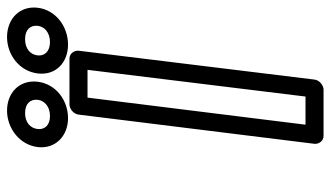

<svg xmlns="http://www.w3.org/2000/svg" viewBox="-212 -680 917 532"><g transform="rotate(-90 246.0 -413.5)"><path d="M167 -25 242 -629H319L245 -25ZM114 0C113 11 121 25 136 25H264C275 25 290 15 292 0L372 -654C373 -665 365 -679 350 -679H223C212 -679 197 -669 195 -654ZM191 -733C165 -733 153 -748 155 -767C157 -787 173 -802 199 -802C226 -802 238 -787 236 -767C234 -749 218 -733 191 -733ZM185 -683C235 -683 280 -717 286 -767C292 -817 256 -852 206 -852C157 -852 111 -817 105 -767C99 -718 136 -683 185 -683ZM396 -733C369 -733 357 -749 359 -767C361 -787 377 -802 404 -802C431 -802 443 -787 441 -767C439 -749 423 -733 396 -733ZM389 -683C439 -683 485 -717 491 -767C497 -817 460 -852 410 -852C360 -852 315 -817 309 -767C303 -717 339 -683 389 -683Z"/></g></svg>

Font: Falling Sky
Style: ExtOuObl
Weight: 400
Designer: Paul D. Hunt
Foundry: Adobe Systems Incorporated
Version: Version 1.02